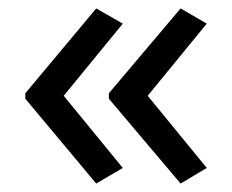

<svg xmlns="http://www.w3.org/2000/svg" viewBox="-20 -491 549 455"><path d="M40 -270 208 -471 271 -435 131 -264 271 -93 208 -56 40 -257ZM238 -270 408 -471 470 -435 330 -264 470 -93 408 -56 238 -257Z"/></svg>

Font: Noto Sans Cham
Style: Regular
Weight: 400
Designer: Monotype Design Team
Foundry: Monotype Imaging Inc.
Version: Version 2.002